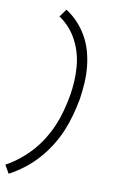

<svg xmlns="http://www.w3.org/2000/svg" viewBox="-110 -900 717 1121"><g transform="rotate(10 248.0 -340.0)"><path d="M24 161 -4 112Q38 89 76.5 58Q115 27 147 -9Q179 -45 204.5 -87Q230 -129 248 -172Q266 -215 278 -260.5Q290 -306 298 -351Q305 -393 307.5 -436Q310 -479 306.5 -521.5Q303 -564 292 -603Q281 -642 262 -678Q243 -714 216.5 -743.5Q190 -773 157 -795L190 -841Q228 -817 259 -784Q290 -751 313 -711Q336 -671 348.5 -627Q361 -583 366 -535Q371 -487 368 -438.5Q365 -390 358 -342Q349 -293 335.5 -243.5Q322 -194 302.5 -147Q283 -100 254.5 -54.5Q226 -9 191 30.5Q156 70 113.5 103Q71 136 24 161Z"/></g></svg>

Font: Iosevka Curly Slab LtObl
Style: Regular
Weight: 300
Italic angle: -9°
Monospace: yes
Designer: Belleve Invis
Foundry: Belleve Invis
Version: Version 11.0.0; ttfautohint (v1.8.3)